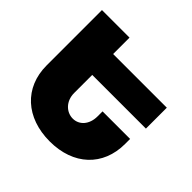

<svg xmlns="http://www.w3.org/2000/svg" viewBox="-190 -942 1143 1143"><g transform="rotate(45 382.0 -370.5)"><path d="M729 -443V-619H277V-757H45V-291C45 -105 178 16 378 16C577 16 706 -105 706 -291V-333H474V-291C474 -221 432 -177 379 -177C325 -177 277 -222 277 -291V-443Z"/></g></svg>

Font: Montserrat arm Black
Style: Regular
Weight: 900
Designer: Julieta Ulanovsky
Foundry: Julieta Ulanovsky
Version: Version 6.000;PS 006.000;hotconv 1.0.88;makeotf.lib2.5.64775